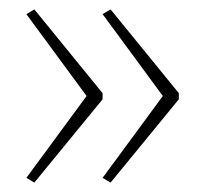

<svg xmlns="http://www.w3.org/2000/svg" viewBox="-20 -483 435 408"><path d="M360 -272 215 -95 198 -105 326 -279 198 -453 215 -463 360 -285ZM198 -272 53 -95 36 -105 164 -279 36 -453 53 -463 198 -285Z"/></svg>

Font: Noto Sans Khmer Condensed Thin
Style: Regular
Weight: 100
Width: 3
Designer: Danh Hong and the Monotype Design Team
Foundry: Monotype Imaging Inc.
Version: Version 2.004; ttfautohint (v1.8.4.7-5d5b)